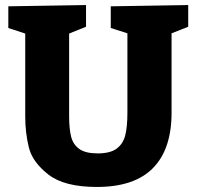

<svg xmlns="http://www.w3.org/2000/svg" viewBox="-20 -727 779 761"><path d="M726 -707V-621L660 -595V-280Q660 -136 586.5 -61Q513 14 364 14Q235 14 172 -35Q109 -84 94.5 -142Q80 -200 80 -266V-594L13 -616V-702L321 -707V-621L254 -594V-266Q254 -216 262 -185Q270 -154 294.5 -136.5Q319 -119 367 -119Q417 -119 442.5 -138Q468 -157 476.5 -191Q485 -225 485 -280V-595L419 -616V-702Z"/></svg>

Font: Bitter Pro ExtraBold
Style: Regular
Weight: 800
Designer: Sol Matas, and Bitter project Authors
Foundry: Sol Matas
Version: Version 1.010